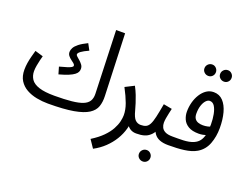

<svg xmlns="http://www.w3.org/2000/svg" viewBox="-135 -977 1913 1485"><g transform="rotate(20 821.5 -234.0)"><path d="M290 -219 273 -277Q311 -287 334.5 -294.5Q358 -302 368.5 -308.5Q379 -315 379 -322Q379 -332 368.5 -340.5Q358 -349 345 -358.5Q332 -368 321.5 -381Q311 -394 311 -412Q311 -428 320.5 -446Q330 -464 354.5 -483.5Q379 -503 424 -525L452 -473Q410 -454 390.5 -439.5Q371 -425 371 -414Q371 -406 381.5 -397Q392 -388 405 -376.5Q418 -365 428.5 -351Q439 -337 439 -318Q439 -305 433.5 -293Q428 -281 412.5 -269Q397 -257 367.5 -244.5Q338 -232 290 -219Z M290 21 316 -53Q400 -53 457.5 -59Q515 -65 548.5 -78.5Q582 -92 596.5 -115.5Q611 -139 610 -175L592 -694H666L685 -184Q687 -136 674 -98Q661 -60 620 -33.5Q579 -7 500 7Q421 21 290 21ZM290 21Q243 21 196.5 12Q150 3 112.5 -18Q75 -39 52.5 -74.5Q30 -110 30 -164Q30 -191 34.5 -219.5Q39 -248 46.5 -276Q54 -304 61 -329L128 -309Q124 -296 118.5 -273Q113 -250 108.5 -225Q104 -200 104 -179Q104 -141 123 -112.5Q142 -84 188.5 -68.5Q235 -53 316 -53L336 -11Z M738 230 694 165Q750 130 785.5 94Q821 58 840 23Q859 -12 866 -42.5Q873 -73 873 -95Q873 -139 855 -188.5Q837 -238 803 -302L876 -339Q894 -305 906 -274Q918 -243 927 -214.5Q936 -186 943 -160Q957 -105 976 -87Q995 -69 1021 -69Q1042 -69 1051.5 -60Q1061 -51 1061 -34Q1061 -18 1050.5 -6.5Q1040 5 1011 5Q984 5 964 -6.5Q944 -18 929.5 -41.5Q915 -65 905 -101L947 -106Q947 -56 933.5 -7.5Q920 41 893.5 84.5Q867 128 828 165.5Q789 203 738 230Z M1133 191Q1113 191 1099 177.5Q1085 164 1085 145Q1085 125 1099 111Q1113 97 1133 97Q1152 97 1165.5 111Q1179 125 1179 144Q1179 164 1165.5 177.5Q1152 191 1133 191Z M1011 5 1021 -69Q1047 -69 1064 -77Q1081 -85 1092.5 -107Q1104 -129 1113.5 -171Q1123 -213 1135 -281L1205 -268Q1201 -250 1196 -228Q1191 -206 1187.5 -184.5Q1184 -163 1184 -147Q1184 -127 1192.5 -109Q1201 -91 1222.5 -80Q1244 -69 1284 -69Q1305 -69 1314.5 -60Q1324 -51 1324 -34Q1324 -18 1313.5 -6.5Q1303 5 1274 5Q1232 5 1203 -6.5Q1174 -18 1157.5 -41.5Q1141 -65 1135 -99L1165 -97Q1152 -59 1132 -38Q1112 -17 1090.5 -8Q1069 1 1048 3Q1027 5 1011 5Z M1512 -604Q1492 -604 1478 -617.5Q1464 -631 1464 -650Q1464 -670 1478 -684Q1492 -698 1512 -698Q1531 -698 1544.5 -684Q1558 -670 1558 -651Q1558 -631 1544.5 -617.5Q1531 -604 1512 -604ZM1383 -604Q1363 -604 1349 -617.5Q1335 -631 1335 -650Q1335 -670 1349 -684Q1363 -698 1383 -698Q1402 -698 1415.5 -684Q1429 -670 1429 -651Q1429 -631 1415.5 -617.5Q1402 -604 1383 -604Z M1274 5 1283 -69Q1303 -69 1325.5 -69Q1348 -69 1371.5 -70Q1395 -71 1416.5 -75Q1438 -79 1456 -87Q1484 -99 1500.5 -121.5Q1517 -144 1524 -178.5Q1531 -213 1531 -259Q1531 -303 1523.5 -341.5Q1516 -380 1501 -403.5Q1486 -427 1461 -427Q1445 -427 1430 -411Q1415 -395 1405.5 -366.5Q1396 -338 1396 -300Q1396 -273 1406.5 -258Q1417 -243 1435 -237Q1453 -231 1474 -231Q1494 -231 1514 -235.5Q1534 -240 1548 -249L1552 -186Q1542 -176 1526.5 -170Q1511 -164 1495 -161.5Q1479 -159 1465 -159Q1411 -159 1379.5 -178Q1348 -197 1335 -227Q1322 -257 1322 -289Q1322 -328 1332 -365.5Q1342 -403 1361.5 -434Q1381 -465 1407.5 -483Q1434 -501 1467 -501Q1514 -501 1544.5 -468.5Q1575 -436 1590 -380.5Q1605 -325 1605 -255Q1605 -185 1582.5 -125.5Q1560 -66 1507 -34Q1485 -21 1459.5 -13.5Q1434 -6 1404.5 -2Q1375 2 1342.5 3.5Q1310 5 1274 5Z"/></g></svg>

Font: Noto Sans Arabic ExtraCondensed
Style: Regular
Weight: 400
Width: 2
Designer: Monotype Design Team, Nadine Chahine, Nizar Qandah and Khaled Hosny
Foundry: Monotype Imaging Inc.
Version: Version 2.012